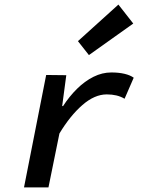

<svg xmlns="http://www.w3.org/2000/svg" viewBox="-20 -820 640 840"><path d="M85 0 182 -492 270 -491 252 -356H256Q283 -398 317 -431.5Q351 -465 389 -484Q427 -503 467 -503Q500 -503 525 -497Q550 -491 565 -480L525 -388Q508 -398 489 -402.5Q470 -407 447 -407Q394 -407 340.5 -360.5Q287 -314 240 -236L192 0ZM369 -579 321 -640 498 -800 563 -717Z"/></svg>

Font: Source Code Pro ExtraLight SemiBold
Style: Italic
Weight: 600
Italic angle: -11°
Monospace: yes
Version: Version 1.016;hotconv 1.0.116;makeotfexe 2.5.65601